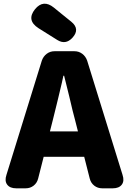

<svg xmlns="http://www.w3.org/2000/svg" viewBox="-20 -1022 700 1042"><path d="M68 0Q34 0 19 -20Q4 -40 15 -73L207 -693Q215 -716 233.5 -730Q252 -744 276 -744H384Q408 -744 426.5 -730Q445 -716 453 -693L645 -73Q656 -40 641 -20Q626 0 592 0H535Q510 0 491.5 -14.5Q473 -29 467 -53L437 -171H327H217L187 -53Q181 -29 162.5 -14.5Q144 0 119 0ZM251 -309H403L387 -372Q376 -411 356 -498Q337 -575 328 -611H324Q321 -599 316 -574Q303 -518 296 -490Q293 -477 287 -453Q274 -398 267 -372ZM291 -805 189 -869Q122 -912 170 -972Q215 -1027 272 -981L315 -946L367 -904Q416 -864 373 -817Q336 -777 291 -805Z"/></svg>

Font: GenSenRounded TW H
Style: Regular
Weight: 900
Version: Version 1.501;PS 1;hotconv 16.6.51;makeotf.lib2.5.65220